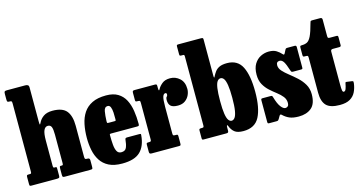

<svg xmlns="http://www.w3.org/2000/svg" viewBox="-82 -1140 2865 1521"><g transform="rotate(-15 1350.5 -380.0)"><path d="M31 -688.5H26.5Q14 -688.5 11 -693Q8 -697.5 8 -713.5V-754.5Q8 -771 12 -775.5Q16 -780 30.5 -780H181.5Q194 -780 202.2 -775.2Q210.5 -770.5 210.5 -754V-477Q210.5 -456.5 212.5 -451.5Q214.5 -446.5 221.5 -461.5Q235 -491 262.8 -510.5Q290.5 -530 337 -530Q419 -530 452 -489Q485 -448 485 -367.5V-113.5Q485 -98.5 489 -95Q493 -91.5 505 -91.5H509.5Q526.5 -91.5 526.5 -73.5V-24.5Q526.5 -6.5 523.5 -3.2Q520.5 0 503.5 0H297Q284 0 281 -4Q278 -8 278 -21.5V-69.5Q278 -79 279.2 -85.2Q280.5 -91.5 288 -91.5H298Q304 -91.5 306 -94.8Q308 -98 308 -111.5V-342Q308 -386.5 300.2 -405.2Q292.5 -424 270.5 -424Q249 -424 237.5 -399Q226 -374 226 -315.5V-110.5Q226 -91.5 234 -91.5H245.5Q252.5 -91.5 254 -88.2Q255.5 -85 255.5 -72.5V-17.5Q255.5 -6 249.8 -3Q244 0 233 0H24Q12 0 10 -3.8Q8 -7.5 8 -19.5V-72Q8 -85 11 -88.2Q14 -91.5 26.5 -91.5H33Q42.5 -91.5 45.2 -94Q48 -96.5 48 -111V-666.5Q48 -681 44.8 -684.8Q41.5 -688.5 31 -688.5Z M545 -250Q545 -310 555.8 -362.2Q566.5 -414.5 592.5 -453.8Q618.5 -493 663.8 -515.2Q709 -537.5 778.5 -537.5Q837.5 -537.5 875.2 -514.5Q913 -491.5 933.8 -451.8Q954.5 -412 962.5 -361Q970.5 -310 970.5 -253Q970.5 -242 967.5 -238.8Q964.5 -235.5 953 -235.5H740.5Q730.5 -235.5 729 -232.5Q727.5 -229.5 728 -220.5Q728 -179.5 731 -145.8Q734 -112 745 -91.5Q756 -71 780.5 -71Q813 -71 823.5 -95.8Q834 -120.5 837.5 -161Q838.5 -173 854 -173H954Q964 -173 966 -170.8Q968 -168.5 967 -160.5Q960 -73.5 913.5 -28Q867 17.5 765 17.5Q698.5 17.5 655.8 -4.2Q613 -26 588.8 -63.8Q564.5 -101.5 554.8 -149.5Q545 -197.5 545 -250ZM743.5 -322.5H789Q799.5 -322.5 800.8 -324Q802 -325.5 802.5 -334.5Q803 -363.5 801.5 -390.8Q800 -418 792.8 -435.5Q785.5 -453 769.5 -453Q743.5 -453 737.5 -419.2Q731.5 -385.5 730 -339Q730 -329 730.8 -325.8Q731.5 -322.5 743.5 -322.5Z M1030.5 -407.5Q1030.5 -420 1028 -424.2Q1025.5 -428.5 1013 -428.5H1007.5Q996.5 -428.5 993.5 -431.2Q990.5 -434 990.5 -445V-500.5Q990.5 -512.5 994 -516.2Q997.5 -520 1008.5 -520H1174.5Q1184 -520 1187.5 -517.2Q1191 -514.5 1191 -504V-488Q1191 -454 1202 -476Q1213 -497 1237.2 -517.2Q1261.5 -537.5 1303 -537.5Q1348 -537.5 1381.5 -507.2Q1415 -477 1415 -420Q1415 -396 1403.8 -371Q1392.5 -346 1369.2 -329Q1346 -312 1310 -312Q1268 -312 1250.8 -328.2Q1233.5 -344.5 1233.5 -378Q1233.5 -396.5 1241 -403Q1248.5 -409.5 1248.5 -422Q1248.5 -425.5 1246 -429.2Q1243.5 -433 1237.5 -433Q1222.5 -433 1215.2 -411Q1208 -389 1208 -328V-110Q1208 -98 1211.5 -94.8Q1215 -91.5 1227 -91.5H1236Q1245 -91.5 1247.2 -88Q1249.5 -84.5 1249.5 -75V-19Q1249.5 -8 1247.2 -4Q1245 0 1234.5 0H1010Q999.5 0 995 -3.5Q990.5 -7 990.5 -18.5V-77Q990.5 -87 994.2 -89.2Q998 -91.5 1008 -91.5H1011.5Q1023.5 -91.5 1027 -94.5Q1030.5 -97.5 1030.5 -109.5Z M1438 -688.5Q1428 -688.5 1425.2 -691.2Q1422.5 -694 1422.5 -703.5V-766.5Q1422.5 -775 1425.8 -777.5Q1429 -780 1437 -780H1620.5Q1630.5 -780 1635.5 -778Q1640.5 -776 1640.5 -765V-469.5Q1640.5 -442.5 1647.5 -457Q1658.5 -479 1671.8 -497Q1685 -515 1708 -525.8Q1731 -536.5 1770 -536.5Q1857 -536.5 1892.8 -464.8Q1928.5 -393 1928.5 -260Q1928.5 -127 1891 -54.8Q1853.5 17.5 1759 17.5Q1710 17.5 1686.8 -1.2Q1663.5 -20 1651 -53.5Q1647 -63 1643.8 -60.8Q1640.5 -58.5 1640.5 -43V-18Q1640.5 -6.5 1636 -3.2Q1631.5 0 1621 0H1437.5Q1428.5 0 1425.5 -2.5Q1422.5 -5 1422.5 -14.5V-77.5Q1422.5 -87 1426.8 -89.2Q1431 -91.5 1439.5 -91.5H1446.5Q1457 -91.5 1459.8 -95Q1462.5 -98.5 1462.5 -109.5V-676Q1462.5 -688.5 1452.5 -688.5ZM1640.5 -260Q1640.5 -193 1646.5 -155Q1652.5 -117 1663.8 -101.5Q1675 -86 1689.5 -86Q1704 -86 1715.8 -101.5Q1727.5 -117 1734 -155Q1740.5 -193 1740.5 -260Q1740.5 -327 1734.2 -365Q1728 -403 1716.8 -418.5Q1705.5 -434 1690.5 -434Q1674.5 -434 1663.2 -418.5Q1652 -403 1646.2 -365Q1640.5 -327 1640.5 -260Z M2240.5 -351Q2223.5 -405 2210 -425.8Q2196.5 -446.5 2178 -446.5Q2150.5 -446.5 2150.5 -416.5Q2150.5 -391.5 2171.2 -368.5Q2192 -345.5 2222.5 -321.8Q2253 -298 2283.8 -270Q2314.5 -242 2335.2 -206.8Q2356 -171.5 2356 -125.5Q2356 -47 2316.5 -13.8Q2277 19.5 2212 19.5Q2165.5 19.5 2136.5 7Q2107.5 -5.5 2083.5 -29Q2073.5 -39 2065.5 -25.5L2051.5 -1.5Q2047.5 4.5 2044.2 7.2Q2041 10 2030.5 10H1971Q1962.5 10 1960.2 6.8Q1958 3.5 1958 -5.5V-178.5Q1958 -187.5 1960 -191.2Q1962 -195 1970.5 -195H2034Q2045.5 -195 2048.5 -192.5Q2051.5 -190 2054 -181Q2070 -124.5 2089.8 -98.8Q2109.5 -73 2126.5 -73Q2139 -73 2147.2 -81.2Q2155.5 -89.5 2155.5 -106.5Q2155.5 -137.5 2137.2 -160.2Q2119 -183 2091.8 -203.8Q2064.5 -224.5 2037.5 -248.8Q2010.5 -273 1992 -306Q1973.5 -339 1973.5 -386.5Q1973.5 -440 1994 -473.8Q2014.5 -507.5 2046.8 -523.5Q2079 -539.5 2114 -539.5Q2152.5 -539.5 2176 -524.5Q2199.5 -509.5 2214.5 -492Q2220.5 -484.5 2224.8 -485Q2229 -485.5 2233.5 -495L2245.5 -518.5Q2249 -525.5 2252.8 -527.8Q2256.5 -530 2267 -530H2325Q2338 -530 2338 -516.5V-350Q2338 -342 2336 -338.8Q2334 -335.5 2325.5 -335.5H2260.5Q2249 -335.5 2246 -339.2Q2243 -343 2240.5 -351Z M2700.5 -121.5Q2695.5 -83 2680.2 -52Q2665 -21 2634 -2.8Q2603 15.5 2550.5 15.5Q2471.5 15.5 2439.5 -18Q2407.5 -51.5 2407.5 -122.5V-409.5Q2407.5 -420 2405.2 -424.2Q2403 -428.5 2392.5 -428.5H2380Q2370.5 -428.5 2367.5 -431.5Q2364.5 -434.5 2364.5 -444V-502.5Q2364.5 -514 2367.5 -517Q2370.5 -520 2381.5 -520Q2406 -520 2424 -529Q2442 -538 2457.8 -570.2Q2473.5 -602.5 2492 -672Q2495 -682 2496.8 -685.8Q2498.5 -689.5 2511.5 -689.5H2576.5Q2592.5 -689.5 2592.5 -673.5V-539Q2592.5 -527.5 2595.5 -523.8Q2598.5 -520 2609.5 -520H2664Q2672 -520 2674.8 -517Q2677.5 -514 2677.5 -505.5V-440.5Q2677.5 -428.5 2663 -428.5H2610Q2592.5 -428.5 2592.5 -412V-141.5Q2592.5 -106 2595.2 -92Q2598 -78 2607 -78Q2618.5 -78 2625 -95Q2631.5 -112 2636.5 -139.5Q2638 -148.5 2643.2 -148.2Q2648.5 -148 2658 -146.5L2690.5 -142Q2700 -140.5 2701 -135.5Q2702 -130.5 2700.5 -121.5Z"/></g></svg>

Font: Besley* Condensed Heavy
Style: Regular
Weight: 800
Width: 3
Designer: Owen Earl
Foundry: indestructible type*
Version: Version 3.000; ttfautohint (v1.8.3)